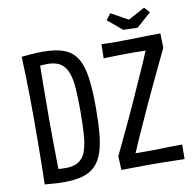

<svg xmlns="http://www.w3.org/2000/svg" viewBox="-91 -942 1047 1043"><g transform="rotate(-10 432.0 -420.0)"><path d="M181 10Q165 10 147.5 9.5Q130 9 111 7Q92 5 73 4L120 -71Q135 -69 149 -67Q163 -65 176.5 -64.5Q190 -64 201 -64Q245 -64 272 -81Q299 -98 312 -134Q325 -170 329 -225Q333 -280 333 -356Q333 -425 329.5 -478Q326 -531 313 -566.5Q300 -602 273.5 -620Q247 -638 200 -638Q180 -638 155.5 -635.5Q131 -633 102 -627L70 -701Q103 -704 133 -706Q163 -708 188 -708Q260 -708 305 -690.5Q350 -673 375 -633Q400 -593 409.5 -525.5Q419 -458 419 -358Q419 -278 413.5 -217Q408 -156 393.5 -113Q379 -70 352.5 -42.5Q326 -15 283.5 -2.5Q241 10 181 10ZM73 4Q74 -38 75 -99.5Q76 -161 76.5 -230Q77 -299 77 -360Q77 -422 76 -486Q75 -550 73.5 -606.5Q72 -663 70 -701L161 -692Q161 -667 160.5 -635Q160 -603 159.5 -567.5Q159 -532 159 -495.5Q159 -459 158.5 -423.5Q158 -388 158 -359Q158 -334 158 -299.5Q158 -265 158.5 -225.5Q159 -186 159.5 -145.5Q160 -105 160.5 -67Q161 -29 162 3ZM509 -693Q525 -692 545 -691.5Q565 -691 587.5 -691Q610 -691 633.5 -691.5Q657 -692 678 -692Q706 -693 730 -693.5Q754 -694 779.5 -694.5Q805 -695 834 -695L836 -615Q814 -568 791 -521Q768 -474 746 -426Q724 -378 701 -330Q682 -287 662.5 -245Q643 -203 624.5 -161Q606 -119 588 -77Q606 -77 624.5 -77Q643 -77 661.5 -77Q680 -77 695 -77Q726 -78 749 -78.5Q772 -79 794.5 -79.5Q817 -80 846 -80L845 0Q823 0 802 -0.5Q781 -1 760 -1.5Q739 -2 717 -2.5Q695 -3 669 -3Q644 -3 614.5 -2.5Q585 -2 559.5 -2Q534 -2 517 -1.5Q500 -1 497 -1L493 -77Q526 -147 558.5 -215Q591 -283 621 -350Q653 -423 684 -491Q715 -559 739 -617Q726 -617 710.5 -617.5Q695 -618 679.5 -618Q664 -618 650 -618Q623 -618 599 -617.5Q575 -617 555 -616.5Q535 -616 523 -615.5Q511 -615 507 -615ZM718 -747 639 -749 559 -816 585 -850 679 -798 771 -848 798 -818Z"/></g></svg>

Font: Truculenta Medium
Style: Regular
Weight: 500
Version: Version 1.002